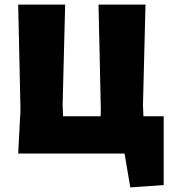

<svg xmlns="http://www.w3.org/2000/svg" viewBox="-20 -667 744 834"><path d="M59 0 69 -190 59 -647H263L252 -210L254 -162H417L418 -190L408 -647H612L601 -210L603 -162H691V137L546 147L521 0Z"/></svg>

Font: Alegreya Sans Black
Style: Regular
Weight: 900
Designer: Juan Pablo del Peral
Foundry: Huerta Tipografica
Version: Version 2.007